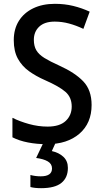

<svg xmlns="http://www.w3.org/2000/svg" viewBox="-20 -744 541 1004"><path d="M459 -195Q459 -100 395.5 -45Q332 10 225 10Q173 10 126.5 1Q80 -8 45 -26V-128Q83 -109 131.5 -95.5Q180 -82 229 -82Q292 -82 323.5 -111.5Q355 -141 355 -187Q355 -235 322.5 -263.5Q290 -292 215 -325Q169 -345 132 -371.5Q95 -398 73.5 -437Q52 -476 52 -534Q52 -592 78.5 -634.5Q105 -677 153.5 -700.5Q202 -724 267 -724Q318 -724 363 -713Q408 -702 449 -683L416 -593Q378 -611 341 -621Q304 -631 266 -631Q213 -631 185 -604.5Q157 -578 157 -536Q157 -503 170 -481Q183 -459 212 -441Q241 -423 290 -401Q372 -364 415.5 -318.5Q459 -273 459 -195ZM335 134Q335 185 301 212.5Q267 240 195 240Q161 240 139 234V171Q164 178 193 178Q252 178 252 137Q252 113 230 100Q208 87 169 82L208 0H272L251 46Q288 54 311.5 76Q335 98 335 134Z"/></svg>

Font: Noto Sans Gurmukhi UI SemiCondensed Medium
Style: Regular
Weight: 500
Width: 4
Designer: Jelle Bosma - Monotype Design Team
Foundry: Monotype Imaging Inc.
Version: Version 2.004; ttfautohint (v1.8.4.7-5d5b)